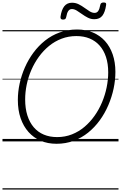

<svg xmlns="http://www.w3.org/2000/svg" viewBox="-20 -1141 976 1549"><path d="M436 19Q365 19 308 -5.5Q251 -30 210 -76Q169 -122 146.5 -187Q124 -252 124 -335Q124 -400 138.5 -467Q153 -534 181 -597.5Q209 -661 250 -716.5Q291 -772 344 -814Q397 -856 462 -879.5Q527 -903 602 -903Q672 -903 729 -879Q786 -855 826.5 -810.5Q867 -766 889 -702.5Q911 -639 911 -561Q911 -494 896.5 -426Q882 -358 854 -292.5Q826 -227 785 -170.5Q744 -114 691.5 -71.5Q639 -29 574.5 -5Q510 19 436 19ZM441 -35Q505 -35 560.5 -57Q616 -79 661.5 -117.5Q707 -156 743 -207Q779 -258 803.5 -316.5Q828 -375 840.5 -436.5Q853 -498 853 -557Q853 -627 835 -681.5Q817 -736 783.5 -773.5Q750 -811 703 -830.5Q656 -850 596 -850Q533 -850 477.5 -829Q422 -808 376 -770.5Q330 -733 294 -683.5Q258 -634 233 -576.5Q208 -519 195.5 -458.5Q183 -398 183 -339Q183 -266 201 -209.5Q219 -153 252.5 -114Q286 -75 333.5 -55Q381 -35 441 -35ZM488 -983Q466 -983 468 -1005Q476 -1062 498.5 -1090.5Q521 -1119 561 -1119Q590 -1119 615 -1106.5Q640 -1094 661.5 -1078Q683 -1062 703.5 -1049.5Q724 -1037 743 -1037Q762 -1037 772.5 -1052.5Q783 -1068 789 -1101Q792 -1121 816 -1121Q829 -1121 833.5 -1116.5Q838 -1112 836 -1100Q828 -1043 806 -1014.5Q784 -986 741 -986Q713 -986 688.5 -998.5Q664 -1011 642 -1027Q620 -1043 599.5 -1055.5Q579 -1068 560 -1068Q542 -1068 531 -1052.5Q520 -1037 514 -1003Q512 -992 506 -987.5Q500 -983 488 -983ZM0 378H936V388H0ZM0 -20H936V0H0ZM0 -505H936V-500H0ZM0 -898H936V-888H0Z"/></svg>

Font: Playwrite DE SAS Guides
Style: Regular
Weight: 400
Designer: Veronika Burian, José Scaglione
Foundry: TypeTogether
Version: Version 1.003